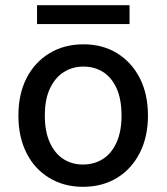

<svg xmlns="http://www.w3.org/2000/svg" viewBox="-20 -709 643 741"><path d="M300 12Q227 12 170 -22.5Q113 -57 82 -119Q51 -181 51 -263Q51 -346 82.5 -407.5Q114 -469 171 -503.5Q228 -538 302 -538Q376 -538 432 -503.5Q488 -469 519.5 -407.5Q551 -346 551 -263Q551 -181 519.5 -119Q488 -57 431.5 -22.5Q375 12 300 12ZM300 -74Q343 -74 376.5 -95Q410 -116 429.5 -158.5Q449 -201 449 -263Q449 -326 430 -368Q411 -410 378 -431Q345 -452 302 -452Q260 -452 226.5 -431Q193 -410 173 -368Q153 -326 153 -263Q153 -201 172.5 -158.5Q192 -116 225 -95Q258 -74 300 -74ZM123 -616V-689H480V-616Z"/></svg>

Font: DM Sans 9pt Medium
Style: Regular
Weight: 500
Version: Version 4.004;gftools[0.9.30]